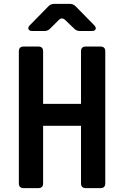

<svg xmlns="http://www.w3.org/2000/svg" viewBox="-20 -970 640 990"><path d="M101.9 0Q77.2 0 77.2 -24.7V-705.3Q77.2 -730 101.9 -730H177.6Q202.3 -730 202.3 -705.3V-434.4H397.7V-705.3Q397.7 -730 422.4 -730H498.1Q522.8 -730 522.8 -705.3V-24.7Q522.8 0 498.1 0H422.4Q397.7 0 397.7 -24.7V-321.4H202.3V-24.7Q202.3 0 177.6 0ZM147.6 -810Q131.1 -810 127 -819.5Q122.9 -828.9 134.2 -840.3L229.3 -937.1Q241.6 -950 259.1 -950H340.5Q358 -950 370.3 -937.1L465.4 -840.3Q476.7 -828.9 473 -819.5Q469.4 -810 452.4 -810H392.5Q375 -810 362.6 -822.3L316.3 -866.8Q298.7 -883.7 281.9 -865.8L238.8 -822.9Q226.4 -810 208.9 -810Z"/></svg>

Font: Pitagon Sans Mono
Style: Regular
Weight: 400
Monospace: yes
Designer: Travis Tran
Foundry: Pitagon
Version: Version 1.001;gftools[0.9.26]